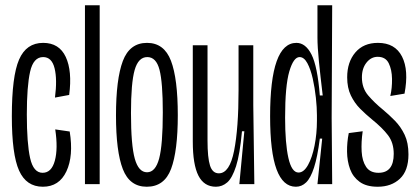

<svg xmlns="http://www.w3.org/2000/svg" viewBox="-20 -700 1590 730"><path d="M143 10Q80 10 52.5 -51.5Q25 -113 25 -258Q25 -410 52.5 -473.5Q80 -537 144 -537Q205 -537 230 -483.5Q255 -430 243 -339L189 -329Q198 -398 187.5 -440.5Q177 -483 144 -483Q107 -483 94.5 -427.5Q82 -372 82 -265Q82 -155 94.5 -99Q107 -43 142 -43Q176 -43 188.5 -89Q201 -135 190 -208L245 -200Q260 -107 232.5 -48.5Q205 10 143 10Z M303 0V-680H359V0Z M538 10Q473 10 447 -57Q421 -124 421 -261Q421 -399 447 -468Q473 -537 539 -537Q604 -537 630 -469Q656 -401 656 -262Q656 -126 630.5 -58Q605 10 538 10ZM539 -45Q571 -45 585 -97Q599 -149 599 -273Q599 -386 586.5 -434.5Q574 -483 540 -483Q506 -483 492 -434Q478 -385 478 -270Q478 -148 492.5 -96.5Q507 -45 539 -45Z M801 10Q756 10 734.5 -32Q713 -74 713 -162V-528H769V-166Q769 -100 778.5 -70.5Q788 -41 812 -41Q853 -41 870 -126.5Q887 -212 887 -357V-528H943V-300L947 0H890L909 -201H900Q892 -113 877.5 -68Q863 -23 844 -6.5Q825 10 801 10Z M1105 10Q1056 10 1031.5 -56Q1007 -122 1007 -258Q1007 -537 1107 -537Q1142 -537 1164.5 -492.5Q1187 -448 1196 -337H1207Q1198 -412 1192.5 -467Q1187 -522 1187 -557V-680H1243L1241 -253L1243 0H1187L1205 -173H1196Q1187 -103 1174 -63Q1161 -23 1144 -6.5Q1127 10 1105 10ZM1115 -44Q1135 -44 1151 -72.5Q1167 -101 1176 -146.5Q1185 -192 1185 -241V-262Q1185 -291 1181 -328.5Q1177 -366 1169 -401.5Q1161 -437 1148.5 -460Q1136 -483 1119 -483Q1096 -483 1080 -428.5Q1064 -374 1064 -253Q1064 -155 1076.5 -99.5Q1089 -44 1115 -44Z M1416 10Q1373 10 1347.5 -8.5Q1322 -27 1311 -57Q1300 -87 1299.5 -123Q1299 -159 1306 -194L1359 -201Q1353 -160 1355 -124Q1357 -88 1372 -65.5Q1387 -43 1419 -43Q1477 -43 1477 -115Q1477 -157 1455.5 -185.5Q1434 -214 1393 -247Q1371 -265 1349.5 -286.5Q1328 -308 1314 -337Q1300 -366 1300 -406Q1300 -464 1331 -500.5Q1362 -537 1417 -537Q1482 -537 1508.5 -485Q1535 -433 1518 -344L1464 -335Q1471 -365 1470.5 -400Q1470 -435 1458 -459.5Q1446 -484 1416 -484Q1391 -484 1373.5 -462Q1356 -440 1356 -406Q1356 -365 1380 -337Q1404 -309 1436 -283Q1459 -264 1481.5 -241Q1504 -218 1518.5 -187.5Q1533 -157 1533 -113Q1533 -51 1500.5 -20.5Q1468 10 1416 10Z"/></svg>

Font: Bricolage Grotesque 96pt Condensed ExtraLight
Style: Regular
Weight: 200
Width: 3
Designer: Mathieu Triay
Foundry: Atelier Triay
Version: Version 1.001; ttfautohint (v1.8.4.7-5d5b);gftools[0.9.33.de